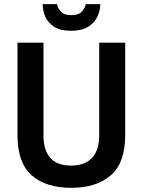

<svg xmlns="http://www.w3.org/2000/svg" viewBox="-20 -891 686 923"><path d="M322 -743Q270 -743 240 -762.5Q210 -782 197.5 -811.5Q185 -841 185 -871H254Q257 -854 272 -836Q287 -818 323 -818Q359 -818 374.5 -836.5Q390 -855 392 -871H462Q462 -841 448.5 -811.5Q435 -782 404 -762.5Q373 -743 322 -743ZM322 12Q201 12 132.5 -48Q64 -108 64 -242V-686H189V-241Q189 -95 322 -95Q387 -95 422 -131.5Q457 -168 457 -241V-686H582V-242Q582 -108 512.5 -48Q443 12 322 12Z"/></svg>

Font: Archivo SemiCondensed SemiBold
Style: Regular
Weight: 600
Width: 4
Designer: Hector Gatti
Foundry: Omnibus-Type
Version: Version 2.001; ttfautohint (v1.8.3)